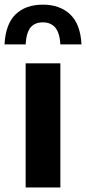

<svg xmlns="http://www.w3.org/2000/svg" viewBox="-59 -826 379 846"><path d="M54 0V-547H207V0ZM-39 -630.5Q-34.5 -720 9.8 -762.8Q54 -805.5 130 -805.5Q204.5 -805.5 250 -762.8Q295.5 -720 300 -630.5H207Q204 -682 184.2 -704.8Q164.5 -727.5 130 -727.5Q94 -727.5 75.5 -704.8Q57 -682 54 -630.5Z"/></svg>

Font: Encode Sans SemiCondensed SemiCondensed
Style: Bold
Weight: 700
Width: 4
Designer: Multiple Designers
Foundry: Impallari Type
Version: Version 3.000; ttfautohint (v1.8.3) -l 8 -r 50 -G 200 -x 14 